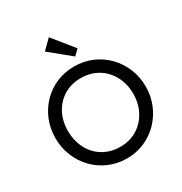

<svg xmlns="http://www.w3.org/2000/svg" viewBox="-216 -1120 1227 1291"><g transform="rotate(-30 397.0 -474.5)"><path d="M398 10Q324 10 260 -17.5Q196 -45 148 -94.5Q100 -144 73.5 -209Q47 -274 47 -348Q47 -423 73.5 -487.5Q100 -552 147.5 -601Q195 -650 258.5 -677Q322 -704 396 -704Q470 -704 533.5 -677Q597 -650 645 -601Q693 -552 720 -487Q747 -422 747 -347Q747 -273 720 -208Q693 -143 645.5 -94Q598 -45 534.5 -17.5Q471 10 398 10ZM396 -80Q471 -80 527.5 -114.5Q584 -149 617 -209.5Q650 -270 650 -348Q650 -406 631 -454.5Q612 -503 578 -539Q544 -575 498 -594.5Q452 -614 396 -614Q322 -614 265.5 -580Q209 -546 176.5 -486Q144 -426 144 -348Q144 -290 162.5 -240.5Q181 -191 214.5 -155.5Q248 -120 294.5 -100Q341 -80 396 -80ZM437 -758 277 -889 348 -959 478 -798Z"/></g></svg>

Font: Outfit Thin
Style: Regular
Weight: 400
Version: Version 1.100;gftools[0.9.27]